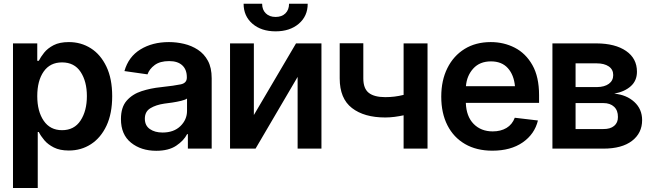

<svg xmlns="http://www.w3.org/2000/svg" viewBox="-20 -771 3373 996"><path d="M47.4 204.1V-545.9H173.3V-455.6H181.2Q190.9 -475.1 209 -497.8Q227.1 -520.5 258.1 -536.6Q289.1 -552.7 337.4 -552.7Q400.4 -552.7 451.2 -520.5Q502 -488.3 532 -425.5Q562 -362.8 562 -272Q562 -182.1 532.5 -119.1Q502.9 -56.2 452.1 -23.2Q401.4 9.8 336.9 9.8Q290.5 9.8 259.5 -5.9Q228.5 -21.5 209.7 -43.9Q190.9 -66.4 181.2 -86.4H175.8V204.1ZM301.8 -95.7Q365.2 -95.7 397.9 -145.8Q430.7 -195.8 430.7 -272.5Q430.7 -348.6 398.2 -397.9Q365.7 -447.3 301.8 -447.3Q239.7 -447.3 206.5 -399.7Q173.3 -352.1 173.3 -272.5Q173.3 -193.4 206.8 -144.5Q240.2 -95.7 301.8 -95.7Z M790.5 11.2Q711.9 11.2 659.7 -30.8Q607.4 -72.8 607.4 -153.3Q607.4 -214.8 637.2 -248.8Q667 -282.7 714.4 -298.1Q761.7 -313.5 814.5 -318.8Q886.7 -326.7 918 -333.5Q949.2 -340.3 949.2 -368.2V-370.6Q949.2 -410.2 925.5 -432.1Q901.9 -454.1 857.4 -454.1Q810.1 -454.1 782.5 -433.6Q754.9 -413.1 745.1 -385.3L625.5 -402.3Q646.5 -476.6 708.5 -514.6Q770.5 -552.7 856.4 -552.7Q895.5 -552.7 934.8 -543.5Q974.1 -534.2 1006.6 -512.9Q1039.1 -491.7 1058.6 -455.6Q1078.1 -419.4 1078.1 -365.2V0H954.6V-75.2H950.7Q933.1 -41 893.8 -14.9Q854.5 11.2 790.5 11.2ZM823.2 -83.5Q881.8 -83.5 916 -116.9Q950.2 -150.4 950.2 -195.8V-259.8Q941.9 -253.4 919.9 -248Q897.9 -242.7 873.5 -239Q849.1 -235.4 832 -233.4Q789.1 -227.1 760.3 -209.7Q731.4 -192.4 731.4 -155.3Q731.4 -119.6 757.3 -101.6Q783.2 -83.5 823.2 -83.5Z M1296.9 -174.3 1515.6 -545.9H1647.5V0H1523.9V-372.1L1305.7 0H1173.3V-545.9H1296.9ZM1409.7 -608.4Q1335.4 -608.4 1289.6 -647.9Q1243.7 -687.5 1243.7 -751.5H1339.8Q1339.8 -720.2 1358.9 -701.7Q1377.9 -683.1 1409.7 -683.1Q1441.9 -683.1 1460.7 -701.7Q1479.5 -720.2 1479.5 -751.5H1576.2Q1576.2 -687.5 1530 -647.9Q1483.9 -608.4 1409.7 -608.4Z M2197.8 -545.9V0H2073.7V-172.9Q2051.3 -168 2026.9 -164.8Q2002.4 -161.6 1978.5 -161.6Q1869.1 -161.6 1805.7 -210.7Q1742.2 -259.8 1742.2 -364.3V-546.4H1864.7V-364.3Q1864.7 -311.5 1893.1 -289.3Q1921.4 -267.1 1978.5 -267.1Q2003.4 -267.1 2026.9 -270Q2050.3 -272.9 2073.7 -278.8V-545.9Z M2534.2 10.7Q2452.1 10.7 2392.6 -23.7Q2333 -58.1 2301 -121.1Q2269 -184.1 2269 -269.5Q2269 -354 2300.8 -417.7Q2332.5 -481.4 2390.1 -517.1Q2447.8 -552.7 2525.9 -552.7Q2593.3 -552.7 2650.1 -523.7Q2707 -494.6 2741.7 -433.6Q2776.4 -372.6 2776.4 -277.3V-237.3H2396.5Q2398.9 -167 2437 -128.2Q2475.1 -89.4 2536.1 -89.4Q2577.6 -89.4 2607.4 -107.2Q2637.2 -125 2650.4 -160.2L2770.5 -146Q2753.4 -75.2 2691.4 -32.2Q2629.4 10.7 2534.2 10.7ZM2526.9 -452.6Q2468.8 -452.6 2435.1 -415.5Q2401.4 -378.4 2397 -323.7H2651.4Q2646 -382.3 2614.5 -417.5Q2583 -452.6 2526.9 -452.6Z M2845.7 0V-545.9H3074.7Q3171.4 -545.4 3227.8 -506.6Q3284.2 -467.8 3284.2 -398.9Q3284.2 -352.5 3252.4 -324Q3220.7 -295.4 3166.5 -285.2Q3230 -279.3 3270.5 -242.2Q3311 -205.1 3311 -147.9Q3311 -80.6 3258.5 -40.3Q3206.1 0 3109.9 0ZM2965.8 -319.3H3077.1Q3116.2 -319.8 3138.7 -336.4Q3161.1 -353 3161.1 -381.8Q3161.1 -410.6 3137.9 -426.5Q3114.7 -442.4 3074.7 -442.4H2965.8ZM2965.8 -101.6H3109.9Q3145.5 -101.1 3165.8 -117.9Q3186 -134.8 3185.5 -164.1Q3186 -197.8 3165.8 -217Q3145.5 -236.3 3109.9 -236.3H2965.8Z"/></svg>

Font: Inter Tight SemiBold
Style: Regular
Weight: 600
Designer: Rasmus Andersson
Foundry: rsms
Version: Version 3.004; ttfautohint (v1.8.4.7-5d5b)